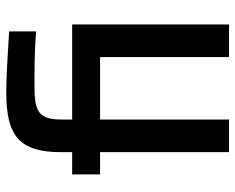

<svg xmlns="http://www.w3.org/2000/svg" viewBox="-89 -661 750 612"><g transform="rotate(-90 286.0 -355.0)"><path d="M314 -620C364 -620 410 -621 492 -615V-701C394 -707 342 -710 296 -710C158 -710 107 -667 107 -536V-500H36V-411H107V0H211V-411H410V0H514V-500H211V-531C211 -603 231 -620 314 -620Z"/></g></svg>

Font: LT Wave Text Medium
Style: Regular
Weight: 500
Designer: Daniel Lyons
Version: Version 2.5 (Glyphs App)